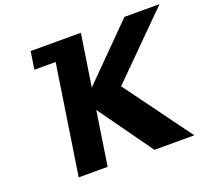

<svg xmlns="http://www.w3.org/2000/svg" viewBox="-136 -998 1282 1172"><g transform="rotate(-20 504.5 -412.5)"><path d="M172.2 -825H498.2L446.7 -488L781.2 -825H1009.2L617.4 -434L935 0H676L425.6 -350L372 0H184L292.6 -710H154.6Z"/></g></svg>

Font: Sztylet
Style: BdObl
Weight: 700
Foundry: Cannot Into Space Fonts, PlusOne Fonts
Version: Version 0.12